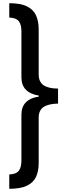

<svg xmlns="http://www.w3.org/2000/svg" viewBox="-20 -813 412 1201"><path d="M38 -793Q109 -793 149 -773Q189 -753 205.5 -716.5Q222 -680 222 -630V-349Q222 -300 253 -279.5Q284 -259 343 -259V-165Q284 -164 253 -144Q222 -124 222 -76V207Q222 257 205.5 293Q189 329 149 348.5Q109 368 38 368V278Q80 277 97 256Q114 235 114 190V-96Q114 -192 223 -209V-215Q114 -233 114 -329V-616Q114 -660 97 -681Q80 -702 38 -703Z"/></svg>

Font: Noto Sans Kannada ExtraCondensed SemiBold
Style: Regular
Weight: 600
Width: 2
Designer: Jelle Bosma - Monotype Design Team
Foundry: Monotype Imaging Inc.
Version: Version 2.005; ttfautohint (v1.8.4.7-5d5b)